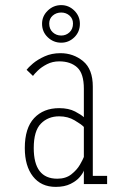

<svg xmlns="http://www.w3.org/2000/svg" viewBox="-20 -720 490 751"><path d="M198 11Q141 11 109 -29.8Q77 -70.5 77 -141Q77 -219 113.5 -258Q150 -297 211.5 -297Q248.5 -297 273.8 -283.8Q299 -270.5 308 -261.5V-373Q308 -432.5 282 -456.2Q256 -480 211.5 -480Q185.5 -480 164 -469Q142.5 -458 128.2 -444.2Q114 -430.5 109 -423L84 -447Q91 -456.5 109 -471.8Q127 -487 154.5 -499.5Q182 -512 216.5 -512Q267 -512 305 -480.8Q343 -449.5 343 -381V-32H399V0H308V-53Q305 -43 292.2 -27.8Q279.5 -12.5 256 -0.8Q232.5 11 198 11ZM204 -21Q237.5 -21 259.2 -38.2Q281 -55.5 292.8 -76Q304.5 -96.5 308 -106V-223.5Q298.5 -233.5 272 -249.2Q245.5 -265 211.5 -265Q168 -265 140 -236.5Q112 -208 112 -141Q112 -21 204 -21ZM219.5 -553Q189 -553 166.8 -574.2Q144.5 -595.5 144.5 -627Q144.5 -657 166.8 -678.5Q189 -700 219.5 -700Q249 -700 270.8 -678.5Q292.5 -657 292.5 -627Q292.5 -595.5 270.8 -574.2Q249 -553 219.5 -553ZM219.5 -581Q238.5 -581 252 -593.8Q265.5 -606.5 265.5 -628Q265.5 -647 252 -659Q238.5 -671 219.5 -671Q200 -671 186.2 -659Q172.5 -647 172.5 -628Q172.5 -606.5 186.2 -593.8Q200 -581 219.5 -581Z"/></svg>

Font: Trispace Condensed Thin
Style: Regular
Weight: 100
Width: 3
Designer: Tyler Finck
Foundry: Etcetera Type Company
Version: Version 1.210; ttfautohint (v1.8.3)